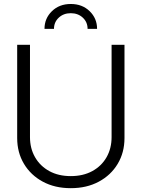

<svg xmlns="http://www.w3.org/2000/svg" viewBox="-20 -958 729 988"><path d="M344.2 10.3Q262.2 10.3 200.2 -23.2Q138.2 -56.6 103.3 -115Q68.4 -173.3 68.4 -247.6V-727.5H134.3V-252.4Q134.3 -194.3 160.4 -148.9Q186.5 -103.5 233.6 -77.6Q280.8 -51.8 344.2 -51.8Q407.7 -51.8 455.1 -77.6Q502.4 -103.5 528.3 -148.9Q554.2 -194.3 554.2 -252.4V-727.5H620.6V-247.6Q620.6 -173.3 585.7 -115Q550.8 -56.6 488.5 -23.2Q426.3 10.3 344.2 10.3ZM344.2 -937.5Q403.3 -937.5 441.4 -900.4Q479.5 -863.3 479.5 -809.6H430.7Q430.7 -844.2 406 -867.2Q381.3 -890.1 344.2 -890.1Q307.1 -890.1 282.5 -867.2Q257.8 -844.2 257.8 -809.6H209Q209 -863.3 247.1 -900.4Q285.2 -937.5 344.2 -937.5Z"/></svg>

Font: Inter Display Light
Style: Regular
Weight: 300
Designer: Rasmus Andersson
Foundry: rsms
Version: Version 4.000;git-a52131595